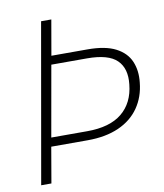

<svg xmlns="http://www.w3.org/2000/svg" viewBox="-80 -766 712 832"><g transform="rotate(-10 276.5 -350.0)"><path d="M34 0 157 -700H202L175 -545H334Q412 -545 457.5 -521.5Q503 -498 520.5 -457Q538 -416 532 -364Q526 -302 493.5 -255Q461 -208 403.5 -182.5Q346 -157 266 -157H106L79 0ZM113 -196H271Q371 -196 424.5 -240Q478 -284 486 -364Q494 -433 456.5 -470Q419 -507 325 -507H168Z"/></g></svg>

Font: DM Sans 16pt ExtraLight
Style: Italic
Weight: 250
Italic angle: -10°
Version: Version 4.004;gftools[0.9.30]